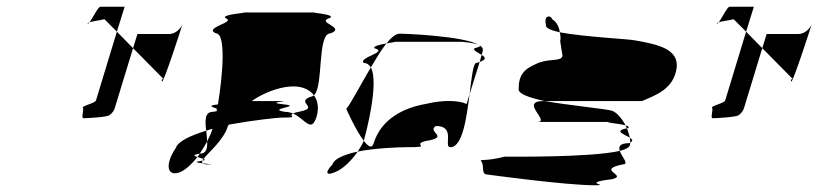

<svg xmlns="http://www.w3.org/2000/svg" viewBox="-20 -732 2430 570"><path d="M240 -662C241 -661 244 -663 246 -666C243 -665 239 -663 240 -662ZM246 -666C255 -678 271 -712 278 -712H350L327 -638L290 -675C274 -671 255 -669 246 -666ZM226 -412C230 -406 220 -381 228 -381C237 -381 296 -384 305 -390C313 -396 319 -404 321 -412L375 -589L327 -638L265 -434C262 -425 222 -418 226 -412ZM375 -589 388 -631H482C498 -631 516 -644 522 -661C518 -647 465 -484 461 -490C456 -497 471 -500 463 -500ZM522 -662V-661Z M502 -293C468 -242 477 -208 512 -220C529 -226 548 -243 566 -266C556 -269 550 -272 573 -276C580 -287 588 -299 595 -312C594 -322 594 -333 592 -344C544 -329 508 -312 502 -293ZM621 -633C583 -650 678 -665 652 -677C626 -689 727 -695 702 -695H916C891 -695 990 -689 955 -677C921 -665 1008 -650 961 -633C921 -633 941 -475 912 -449C898 -468 872 -478 840 -475C804 -472 762 -456 727 -432H803C865 -432 755 -429 824 -422C880 -416 768 -409 826 -400C834 -400 843 -398 850 -395C834 -387 869 -383 821 -383C802 -383 732 -375 659 -362L656 -356C643 -315 599 -280 584 -260C580 -262 571 -264 566 -266C569 -269 571 -272 573 -276H574C593 -276 596 -292 595 -312C601 -324 607 -337 611 -350C604 -348 599 -346 592 -344C589 -373 587 -400 612 -400C616 -401 621 -401 623 -402C624 -404 623 -407 624 -409C614 -414 591 -418 627 -422C641 -507 652 -633 621 -633ZM576 -254C578 -254 580 -255 581 -255C579 -252 580 -249 582 -247C567 -249 553 -251 576 -254ZM581 -255C592 -257 589 -258 584 -260C582 -258 582 -257 581 -255ZM582 -247C584 -245 588 -244 596 -244C619 -244 599 -245 582 -247ZM850 -395C886 -379 904 -335 920 -386C927 -410 924 -433 912 -449C909 -447 906 -445 903 -445C855 -428 930 -413 871 -401C860 -399 854 -397 850 -395Z M1008 -409C1008 -409 1036 -345 1060 -314L1061 -318C1066 -335 1106 -486 1081 -532C1049 -478 1019 -420 1008 -409ZM967 -244C941 -216 951 -210 977 -222C999 -231 1024 -256 1042 -282C1005 -274 973 -262 967 -244ZM1060 -545C1042 -562 1136 -577 1091 -589C1088 -595 1109 -600 1127 -603C1112 -584 1097 -559 1081 -532C1076 -540 1069 -545 1060 -545ZM1127 -603C1147 -607 1164 -608 1141 -608H1351C1348 -608 1389 -605 1401 -599C1356 -625 1186 -632 1166 -632C1155 -632 1142 -621 1127 -603ZM1042 -282C1049 -293 1056 -304 1060 -314C1073 -297 1084 -290 1089 -306C1111 -377 1175 -412 1247 -424C1295 -436 1346 -434 1365 -423L1374 -452C1365 -381 1353 -295 1317 -295C1295 -295 1335 -358 1274 -358C1245 -340 1320 -325 1242 -313C1200 -301 1270 -295 1186 -295C1171 -295 1095 -293 1042 -282ZM1389 -589C1382 -583 1399 -576 1410 -569L1413 -580C1415 -587 1412 -592 1405 -597C1407 -595 1403 -592 1389 -589ZM1401 -599C1403 -598 1404 -598 1405 -597C1404 -598 1402 -598 1401 -599ZM1394 -545C1385 -545 1380 -502 1374 -452L1404 -548ZM1404 -548 1410 -569C1421 -562 1426 -556 1404 -548Z M1410 -251C1418 -239 1408 -214 1426 -214C1426 -214 1658 -182 1745 -182C1799 -182 1697 -188 1797 -200C1847 -212 1746 -227 1829 -244C1849 -244 1826 -266 1820 -284C1732 -264 1493 -267 1478 -267C1412 -250 1402 -263 1410 -251ZM1520 -470C1515 -454 1551 -442 1597 -432H1886C1925 -449 1981 -467 1989 -532C1994 -586 1935 -600 1866 -612C1851 -616 1717 -622 1642 -636C1644 -626 1645 -617 1643 -610L1650 -566C1645 -549 1618 -559 1580 -546C1554 -534 1519 -523 1520 -470ZM1601 -658C1593 -689 1617 -687 1619 -675C1632 -668 1640 -652 1642 -636C1616 -642 1598 -649 1601 -658ZM1575 -370C1616 -370 1520 -432 1594 -432H1597C1672 -419 1767 -410 1794 -404C1809 -401 1826 -381 1837 -360C1815 -366 1755 -370 1802 -370ZM1837 -360C1838 -357 1840 -354 1841 -351H1843C1850 -354 1846 -357 1837 -360ZM1820 -284C1816 -296 1819 -307 1848 -307C1849 -308 1850 -308 1851 -309C1851 -306 1851 -303 1850 -301C1848 -294 1837 -288 1820 -284ZM1841 -351C1845 -342 1848 -331 1850 -323C1835 -333 1800 -343 1841 -351ZM1850 -323C1851 -318 1851 -313 1851 -309C1861 -314 1857 -318 1850 -323Z M2108 -662C2109 -661 2112 -663 2114 -666C2111 -665 2107 -663 2108 -662ZM2114 -666C2123 -678 2139 -712 2146 -712H2218L2195 -638L2158 -675C2142 -671 2123 -669 2114 -666ZM2094 -412C2098 -406 2088 -381 2096 -381C2105 -381 2164 -384 2173 -390C2181 -396 2187 -404 2189 -412L2243 -589L2195 -638L2133 -434C2130 -425 2090 -418 2094 -412ZM2243 -589 2256 -631H2350C2366 -631 2384 -644 2390 -661C2386 -647 2333 -484 2329 -490C2324 -497 2339 -500 2331 -500ZM2390 -662V-661Z"/></svg>

Font: bitstorm
Style: exextobl
Weight: 400
Version: Version 0.2